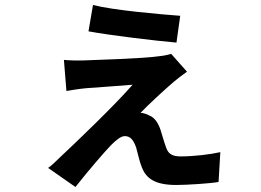

<svg xmlns="http://www.w3.org/2000/svg" viewBox="-20 -674 1040 766"><path d="M351 -654 333 -549C419 -533 603 -511 684 -504L699 -611C618 -617 433 -633 351 -654ZM726 -388 663 -459C654 -456 630 -451 617 -450C550 -440 359 -435 316 -433C288 -432 255 -433 235 -435L245 -311C263 -314 291 -319 323 -322C368 -326 470 -332 509 -336C439 -255 280 -103 219 -46C198 -25 187 -15 172 -4L281 72C337 1 397 -68 423 -95C442 -114 462 -131 478 -131C501 -131 513 -114 523 -86C529 -66 536 -30 546 -6C563 37 597 64 683 64C726 64 819 58 852 52L859 -67C819 -58 755 -50 701 -50C671 -50 653 -58 644 -82C636 -103 628 -132 621 -154C613 -180 597 -206 576 -213C564 -220 551 -223 541 -224C561 -246 639 -319 675 -349C688 -360 709 -376 726 -388Z"/></svg>

Font: DAIFUKU Sans JP
Style: Bold
Weight: 700
Designer: Original font ‘Source Han Sans JP’ : Ryoko NISHIZUKA  (kana, bopomofo & ideographs); Paul D. Hunt (Latin, Greek & Cyrill
Foundry: Daifuku
Version: Version 1.001